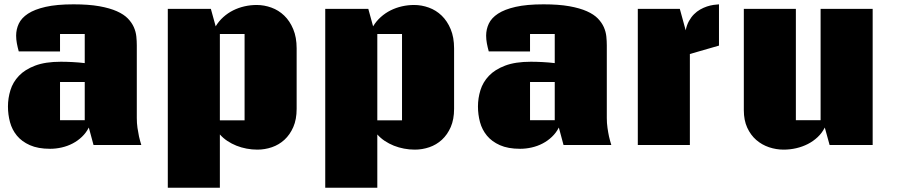

<svg xmlns="http://www.w3.org/2000/svg" viewBox="-20 -676 4191 895"><path d="M416 0 394 -81.5Q381.3 -56.6 361.8 -38.1Q342.3 -19.5 318.4 -7.1Q294.4 5.4 267.3 11.5Q240.2 17.6 213.4 17.6Q157.2 17.6 119.4 0.7Q81.5 -16.1 58.8 -43.7Q36.1 -71.3 26.6 -106.7Q17.1 -142.1 17.1 -179.7Q17.1 -218.3 28.6 -255.6Q40 -293 68.1 -322.5Q96.2 -352.1 143.8 -370.1Q191.4 -388.2 263.7 -388.2Q288.6 -388.2 317.4 -386.7Q346.2 -385.3 375 -381.8V-517.6H259.8V-436L67.4 -436.5Q62 -455.6 58.6 -474.1Q55.2 -492.7 55.2 -509.8Q55.2 -539.1 67.6 -565.7Q80.1 -592.3 110.6 -612.3Q141.1 -632.3 192.6 -644Q244.1 -655.8 322.8 -655.8Q393.6 -655.8 442.9 -647Q492.2 -638.2 524.9 -623.5Q557.6 -608.9 576.2 -589.6Q594.7 -570.3 604 -549.1Q613.3 -527.8 615.5 -506.1Q617.7 -484.4 617.7 -464.8V-125.5Q617.7 -102.1 620.8 -80.1Q624 -58.1 627.9 -40Q632.8 -19 638.7 0ZM259.8 -293.9V-115.7H375V-293.9Z M762.2 199.2V-634.8H962.9L985.4 -553.2Q1000 -577.6 1021 -596.4Q1042 -615.2 1066.9 -627.7Q1091.8 -640.1 1119.9 -646.5Q1147.9 -652.8 1176.3 -652.8Q1211.4 -652.8 1245.1 -640.6Q1278.8 -628.4 1304.9 -603.3Q1331.1 -578.1 1346.9 -540Q1362.8 -502 1362.8 -450.7V-168.5Q1362.8 -119.6 1347.2 -83.7Q1331.5 -47.9 1305.9 -24.4Q1280.3 -1 1247.3 10.3Q1214.4 21.5 1179.7 21.5Q1154.3 21.5 1129.6 16.8Q1105 12.2 1082.3 3.2Q1059.6 -5.9 1039.8 -19Q1020 -32.2 1004.9 -49.3V199.2ZM1004.9 -115.2H1120.1V-517.6H1004.9Z M1496.1 199.2V-634.8H1696.8L1719.2 -553.2Q1733.9 -577.6 1754.9 -596.4Q1775.9 -615.2 1800.8 -627.7Q1825.7 -640.1 1853.8 -646.5Q1881.8 -652.8 1910.2 -652.8Q1945.3 -652.8 1979 -640.6Q2012.7 -628.4 2038.8 -603.3Q2064.9 -578.1 2080.8 -540Q2096.7 -502 2096.7 -450.7V-168.5Q2096.7 -119.6 2081.1 -83.7Q2065.4 -47.9 2039.8 -24.4Q2014.2 -1 1981.2 10.3Q1948.2 21.5 1913.6 21.5Q1888.2 21.5 1863.5 16.8Q1838.9 12.2 1816.2 3.2Q1793.5 -5.9 1773.7 -19Q1753.9 -32.2 1738.8 -49.3V199.2ZM1738.8 -115.2H1854V-517.6H1738.8Z M2606.9 0 2585 -81.5Q2572.3 -56.6 2552.7 -38.1Q2533.2 -19.5 2509.3 -7.1Q2485.4 5.4 2458.3 11.5Q2431.2 17.6 2404.3 17.6Q2348.1 17.6 2310.3 0.7Q2272.5 -16.1 2249.8 -43.7Q2227.1 -71.3 2217.5 -106.7Q2208 -142.1 2208 -179.7Q2208 -218.3 2219.5 -255.6Q2231 -293 2259 -322.5Q2287.1 -352.1 2334.7 -370.1Q2382.3 -388.2 2454.6 -388.2Q2479.5 -388.2 2508.3 -386.7Q2537.1 -385.3 2565.9 -381.8V-517.6H2450.7V-436L2258.3 -436.5Q2252.9 -455.6 2249.5 -474.1Q2246.1 -492.7 2246.1 -509.8Q2246.1 -539.1 2258.5 -565.7Q2271 -592.3 2301.5 -612.3Q2332 -632.3 2383.5 -644Q2435.1 -655.8 2513.7 -655.8Q2584.5 -655.8 2633.8 -647Q2683.1 -638.2 2715.8 -623.5Q2748.5 -608.9 2767.1 -589.6Q2785.6 -570.3 2794.9 -549.1Q2804.2 -527.8 2806.4 -506.1Q2808.6 -484.4 2808.6 -464.8V-125.5Q2808.6 -102.1 2811.8 -80.1Q2814.9 -58.1 2818.8 -40Q2823.7 -19 2829.6 0ZM2450.7 -293.9V-115.7H2565.9V-293.9Z M2953.1 0V-634.8H3148.9L3176.3 -534.7Q3181.2 -559.1 3191.4 -577.6Q3201.7 -596.2 3215.1 -609.6Q3228.5 -623 3244.1 -631.8Q3259.8 -640.6 3275.4 -645.8Q3291 -650.9 3305.7 -653.1Q3320.3 -655.3 3331.5 -655.8V-463.4L3195.8 -424.3V0Z M4047.9 -634.8V0H3847.2L3824.7 -81.5Q3812 -56.2 3791.5 -36.9Q3771 -17.6 3745.6 -4.6Q3720.2 8.3 3691.4 14.9Q3662.6 21.5 3632.8 21.5Q3598.1 21.5 3564.7 10.3Q3531.2 -1 3505.1 -23.7Q3479 -46.4 3463.1 -81.1Q3447.3 -115.7 3447.3 -162.1V-634.8H3689.9V-115.7H3805.2V-634.8Z"/></svg>

Font: Coda Caption ExtraBold
Style: Regular
Weight: 800
Designer: vernon adams
Foundry: vernon adams
Version: Version 1.002